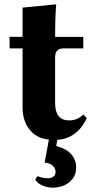

<svg xmlns="http://www.w3.org/2000/svg" viewBox="-20 -630 424 885"><path d="M364 -102 380 -86Q369 -61 350 -38Q331 -15 301.5 0Q272 15 229 15Q158 15 121 -27Q84 -69 84 -135V-407H24V-460H84V-595L239 -610Q236 -572 235 -535Q234 -498 234 -460H364V-407H274Q234 -407 234 -367V-155Q234 -75 299 -75Q337 -75 364 -102ZM239 43Q286 55 308.5 81Q331 107 331 142Q331 172 315.5 193Q300 214 275.5 224.5Q251 235 224 235Q202 235 179 226.5Q156 218 142 198L153 182Q191 196 213.5 190Q236 184 236 162Q236 148 225 135.5Q214 123 186 119L210 -13H249Z"/></svg>

Font: Bona Nova SC
Style: Bold
Weight: 700
Designer: Mateusz Machalski
Foundry: Capitalics
Version: Version 4.001; ttfautohint (v1.8.4.7-5d5b)